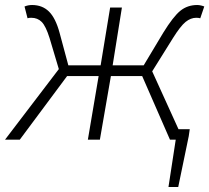

<svg xmlns="http://www.w3.org/2000/svg" viewBox="-22 -558 836 767"><path d="M680 0H657L546 -254H421L377 0H329L372 -254H246L57 0H-2L213 -282L176 -406Q161 -454 144.5 -470.5Q128 -487 103 -487Q93 -487 88 -485L76 -532Q90 -538 106 -538Q147 -538 173.5 -512Q200 -486 216 -427L251 -297H380L418 -528H465L428 -297H552L630 -427Q670 -492 698.5 -515Q727 -538 766 -538Q773 -538 781.5 -536Q790 -534 794 -532L778 -485Q771 -487 762 -487Q740 -487 719.5 -470.5Q699 -454 669 -406L586 -273L691 -42H736L732 -14L690 189H651Z"/></svg>

Font: Nebula Sans Light
Style: Regular
Weight: 300
Italic angle: -9°
Designer: Paul D. Hunt for Adobe (as Source Sans)
Foundry: Nebula Entertainment & Broadcasting LLC
Version: Version 1.010